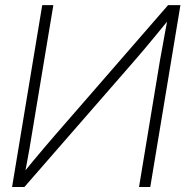

<svg xmlns="http://www.w3.org/2000/svg" viewBox="-20 -748 742 768"><path d="M581.1 0H536.1L620.1 -507.8Q624.5 -530.8 629.4 -558.3Q634.3 -585.9 640.1 -617.9Q646 -649.9 652.8 -685.5L661.6 -677.7Q633.8 -643.6 608.6 -613Q583.5 -582.5 560.8 -555.4Q538.1 -528.3 518.1 -505.4L77.6 0H28.3L148.9 -727.5H193.4L106.4 -204.6Q103 -181.6 98.1 -154.3Q93.3 -127 87.9 -98.4Q82.5 -69.8 77.6 -43.5L68.8 -50.8Q90.8 -78.1 113 -104.7Q135.3 -131.3 156.7 -156.7Q178.2 -182.1 197.3 -204.1L652.3 -727.5H701.7Z"/></svg>

Font: Inter 28pt ExtraLight
Style: Italic
Weight: 250
Italic angle: -9.3988°
Designer: Rasmus Andersson
Foundry: rsms
Version: Version 4.001;git-66647c0bb